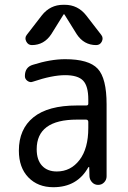

<svg xmlns="http://www.w3.org/2000/svg" viewBox="-20 -780 540 810"><path d="M304.7 -275.4Q134.8 -275.4 134.8 -150.4Q134.8 -105.5 157.2 -81.1Q179.7 -56.6 219.7 -56.6Q278.3 -56.6 315.4 -105Q352.5 -153.3 352.5 -240.2V-265.6Q352.5 -274.4 343.8 -275.4ZM205.1 9.8Q139.6 9.8 99.6 -31.7Q59.6 -73.2 59.6 -144.5Q59.6 -235.4 121.1 -285.2Q182.6 -335 304.7 -335H343.8Q352.5 -335 352.5 -342.8V-360.4Q352.5 -417 330.6 -439.9Q308.6 -462.9 254.9 -462.9Q200.2 -462.9 119.1 -435.5Q107.4 -430.7 96.2 -438.5Q85 -446.3 85 -459Q85 -497.1 119.1 -506.8Q193.4 -530.3 254.9 -530.3Q354.5 -530.3 392.1 -490.2Q429.7 -450.2 429.7 -339.8V-36.1Q429.7 -21.5 419.4 -10.7Q409.2 0 394 0Q378.9 0 368.7 -10.7Q358.4 -21.5 357.4 -36.1L356.4 -74.2Q356.4 -75.2 355.5 -75.2Q353.5 -75.2 352.5 -74.2Q305.7 9.8 205.1 9.8ZM343.8 -714.8 407.2 -632.8Q417 -620.1 409.7 -605Q402.3 -589.8 385.7 -589.8Q334 -589.8 303.7 -635.7L252 -718.8Q252 -719.7 250 -719.7Q248 -719.7 248 -718.8L196.3 -635.7Q166 -589.8 114.3 -589.8Q98.6 -589.8 90.8 -605Q83 -620.1 92.8 -632.8L156.2 -714.8Q191.4 -759.8 247.1 -759.8H252.9Q308.6 -759.8 343.8 -714.8Z"/></svg>

Font: Rounded Mgen+ 1m regular
Style: Regular
Weight: 400
Designer: [Source Han Sans]
Ryoko NISHIZUKA  (kana & ideographs); Paul D. Hunt (Latin, Greek & Cyrillic); Wenlong ZHANG  (bopomofo
Version: Version 1.059.20150602